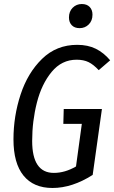

<svg xmlns="http://www.w3.org/2000/svg" viewBox="-20 -923 568 955"><path d="M528 -623 471 -574Q445 -602 420.5 -614Q396 -626 361 -626Q287 -626 237 -565.5Q187 -505 163.5 -412.5Q140 -320 140 -222Q140 -63 248 -63Q303 -63 358 -95L387 -307H295L297 -381H487L441 -53Q339 12 241 12Q147 12 97 -49.5Q47 -111 47 -230Q47 -345 82.5 -453Q118 -561 189.5 -630.5Q261 -700 364 -700Q417 -700 456.5 -680.5Q496 -661 528 -623ZM323 -836Q323 -866 341.5 -884.5Q360 -903 387 -903Q412 -903 426 -888.5Q440 -874 440 -850Q440 -820 421.5 -801.5Q403 -783 376 -783Q351 -783 337 -797.5Q323 -812 323 -836Z"/></svg>

Font: Fira Sans Compressed
Style: Italic
Weight: 400
Width: 1
Italic angle: -8°
Designer: bBox Type GmbH & Carrois Corporate GbR & Edenspiekermann AG
Foundry: bBox Type GmbH & Carrois Corporate GbR & Edenspiekermann AG
Version: Version 4.301